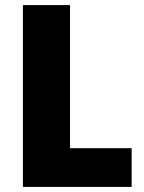

<svg xmlns="http://www.w3.org/2000/svg" viewBox="-20 -734 566 754"><path d="M70 0V-714H255V-152H497V0Z"/></svg>

Font: Noto Sans Ethiopic SemiCondensed Black
Style: Regular
Weight: 900
Width: 4
Designer: Monotype Design Team
Foundry: Monotype Imaging Inc.
Version: Version 2.102; ttfautohint (v1.8.4.7-5d5b)